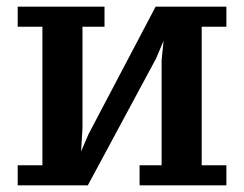

<svg xmlns="http://www.w3.org/2000/svg" viewBox="-20 -550 731 575"><path d="M33 -530H293V-470H227V-167L221 -64H209L245 -148L446 -530H658V-470H584V-55H658V5H398V-55H464V-370L474 -468H487L447 -374L243 5H33V-55H107V-470H33Z"/></svg>

Font: PT Serif Caption
Style: Semibold
Weight: 600
Designer: A.Korolkova, O.Umpeleva, V.Yefimov
Foundry: ParaType Ltd
Version: Version 1.00;May 2, 2020;FontCreator 12.0.0.2544 64-bit